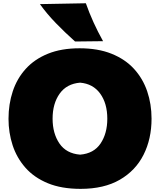

<svg xmlns="http://www.w3.org/2000/svg" viewBox="-20 -1152 989 1189"><path d="M479 17.6Q360.4 17.6 275.6 -17.6Q190.9 -52.7 137.2 -113.8Q83.5 -174.8 58.1 -252.7Q32.7 -330.6 32.7 -416Q32.7 -507.3 59.1 -586.7Q85.4 -666 139.6 -725.8Q193.8 -785.6 276.9 -819.3Q359.9 -853 472.7 -853Q586.9 -853 671.1 -819.1Q755.4 -785.2 810.1 -725.3Q864.7 -665.5 891.6 -586.4Q918.5 -507.3 918.5 -417Q918.5 -292 869.1 -193.8Q819.8 -95.7 722.2 -39.1Q624.5 17.6 479 17.6ZM476.1 -194.3Q561 -201.2 602.8 -263.4Q644.5 -325.7 644.5 -417Q644.5 -511.7 600.3 -572.5Q556.2 -633.3 476.1 -640.1Q393.1 -633.3 349.4 -572Q305.7 -510.7 305.7 -417Q305.7 -325.7 348.1 -263.4Q390.6 -201.2 476.1 -194.3ZM444.8 -895Q382.8 -950.2 326.7 -1008.1Q270.5 -1065.9 227.1 -1126.5L511.7 -1131.8Q552.7 -1014.6 618.2 -897Z"/></svg>

Font: Pinar Black
Style: Regular
Weight: 900
Designer: Amin Abedi
Version: Version 3.000